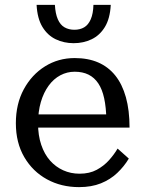

<svg xmlns="http://www.w3.org/2000/svg" viewBox="-20 -757 589 787"><path d="M136 -250Q136 -202 149 -163.5Q162 -125 185 -99Q208 -73 239 -59Q270 -45 306 -45Q347 -45 376.5 -61Q406 -77 427 -100.5Q448 -124 462 -148L508 -107Q489 -75 460.5 -48Q432 -21 393.5 -5.5Q355 10 304 10Q231 10 172.5 -22Q114 -54 79.5 -113Q45 -172 45 -252Q45 -331 77.5 -391Q110 -451 164.5 -485Q219 -519 286 -519Q341 -519 382.5 -501Q424 -483 452.5 -447.5Q481 -412 496 -358.5Q511 -305 511 -234H118V-288H444L416 -267Q415 -317 407 -354Q399 -391 383 -415Q367 -439 343 -451Q319 -463 286 -463Q255 -463 227.5 -448.5Q200 -434 179.5 -406Q159 -378 147.5 -339Q136 -300 136 -250ZM282 -580Q242 -580 208.5 -596Q175 -612 154 -646.5Q133 -681 130 -737H205Q207 -701 217 -678Q227 -655 244.5 -645Q262 -635 285 -635Q308 -635 325 -645Q342 -655 352 -678Q362 -701 363 -737H434Q431 -681 410 -646.5Q389 -612 355.5 -596Q322 -580 282 -580Z"/></svg>

Font: Roboto Serif 28pt
Style: Regular
Weight: 400
Designer: Greg Gazdowicz
Foundry: Commercial Type
Version: Version 1.008